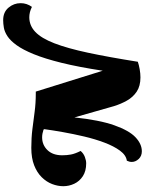

<svg xmlns="http://www.w3.org/2000/svg" viewBox="132 -1044 937 1242"><g transform="rotate(-90 601.0 -422.5)"><path d="M244 26Q213 26 194 5.5Q175 -15 175 -39Q175 -55 183 -71Q219 -76 248 -115.5Q277 -155 300 -216Q323 -277 339.5 -347Q356 -417 368 -485Q380 -553 387 -605L384 -610Q357 -619 334 -619Q285 -619 251.5 -584.5Q218 -550 218 -489Q218 -459 223 -432.5Q228 -406 246 -370Q230 -351 207 -342.5Q184 -334 166 -334Q116 -334 83 -355.5Q50 -377 34 -411Q18 -445 18 -482Q18 -518 32 -554.5Q46 -591 76 -621.5Q106 -652 153 -670.5Q200 -689 266 -689Q330 -689 386.5 -682Q443 -675 499 -667.5Q555 -660 618 -660H630L765 -227Q789 -384 816 -493Q843 -602 872 -673Q901 -744 930.5 -784.5Q960 -825 988.5 -843.5Q1017 -862 1043.5 -866.5Q1070 -871 1092 -871Q1144 -871 1173 -836.5Q1202 -802 1202 -758Q1202 -718 1178 -685Q1144 -702 1111 -702Q1057 -702 1016 -663Q975 -624 942.5 -540Q910 -456 881.5 -322.5Q853 -189 823 0Q803 7 775 12Q747 17 722 17Q666 17 630 -7Q594 -31 572 -70Q550 -109 536 -154L463 -410Q446 -248 412 -152Q378 -56 334.5 -15Q291 26 244 26Z"/></g></svg>

Font: Sansita Swashed Black
Style: Regular
Weight: 900
Designer: Pablo Cosgaya
Foundry: Omnibus-Type
Version: Version 1.003; ttfautohint (v1.8.3)